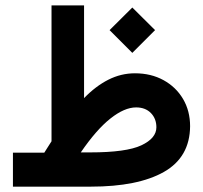

<svg xmlns="http://www.w3.org/2000/svg" viewBox="-20 -697 758 717"><path d="M389.2 -584.5 474.1 -668.9 559.1 -584.5 474.1 -499.5ZM145.5 -127Q152.3 -138.2 159.2 -148.7Q166 -159.2 172.4 -169.4V-676.8H293.9V-330.6Q337.4 -375.5 384.8 -399.4Q432.1 -423.3 483.9 -423.3Q543.9 -423.3 590.6 -397.7Q637.2 -372.1 663.6 -327.4Q689.9 -282.7 689.9 -225.6Q689 -109.9 592 -54.9Q495.1 0 318.8 0H28.3V-127ZM316.9 -127.9Q451.7 -127.9 507.8 -154.3Q564 -180.7 564 -221.7Q564 -253.9 543.5 -274.9Q522.9 -295.9 488.3 -295.9Q444.8 -295.9 392.6 -254.6Q340.3 -213.4 281.7 -127.9Z"/></svg>

Font: Vazir
Style: Bold
Weight: 700
Designer: Saber Rastikerdar
Foundry: Saber Rastikerdar
Version: Version 30.0.0